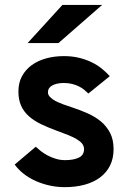

<svg xmlns="http://www.w3.org/2000/svg" viewBox="-20 -752 534 784"><path d="M340.8 -370.1Q333.5 -377.4 324 -385.3Q314.5 -393.1 302.2 -399.2Q290 -405.3 274.7 -409.2Q259.3 -413.1 241.2 -413.1Q211.9 -413.1 193.8 -403.3Q175.8 -393.6 175.8 -375Q175.8 -364.7 184.1 -356Q192.4 -347.2 206.3 -339.8Q220.2 -332.5 238.3 -325.9Q256.3 -319.3 275.9 -313Q308.6 -302.2 339.1 -288.6Q369.6 -274.9 392.8 -255.4Q416 -235.8 429.9 -208.5Q443.8 -181.2 443.8 -143.1Q443.8 -105.5 429.7 -76.7Q415.5 -47.9 389.4 -28.1Q363.3 -8.3 326.4 2Q289.6 12.2 244.1 12.2Q212.9 12.2 182.9 5.6Q152.8 -1 126 -12.9Q99.1 -24.9 77.1 -42Q55.2 -59.1 40 -80.1L126 -152.8Q134.3 -145 146.2 -135.5Q158.2 -126 173.6 -117.7Q189 -109.4 207.3 -103.8Q225.6 -98.1 246.1 -98.1Q279.8 -98.1 301.5 -108.2Q323.2 -118.2 323.2 -143.1Q323.2 -155.3 315.7 -165Q308.1 -174.8 293.9 -183.3Q279.8 -191.9 259.3 -200.2Q238.8 -208.5 212.9 -217.8Q176.8 -231 147.5 -245.1Q118.2 -259.3 97.7 -277.6Q77.1 -295.9 66.2 -320.3Q55.2 -344.7 55.2 -378.9Q55.2 -414.1 69.8 -440.9Q84.5 -467.8 109.6 -486.1Q134.8 -504.4 168.7 -513.7Q202.6 -522.9 241.2 -522.9Q273.9 -522.9 302.2 -516.1Q330.6 -509.3 353.8 -498Q377 -486.8 395.5 -471.9Q414.1 -457 428.2 -440.9ZM218.8 -576.2H92.8L234.9 -731.9H397Z"/></svg>

Font: Overpass
Style: Bold
Weight: 700
Designer: Delve Withrington
Foundry: Delve Fonts
Version: Version 1.001